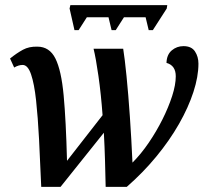

<svg xmlns="http://www.w3.org/2000/svg" viewBox="-20 -725 796 745"><path d="M269 -608 250 -692 253 -705H629L627 -692L573 -608H557L545 -658H461L429 -608H413L401 -658H317L285 -608ZM140 0Q136 -99 131.5 -185Q127 -271 120 -335.5Q113 -400 100.5 -436.5Q88 -473 68 -473Q52 -473 35 -463L19 -498Q45 -519 69 -532Q93 -545 125 -544Q172 -544 195 -498Q218 -452 227 -354.5Q236 -257 240 -101L378 -278Q372 -360 362 -430Q352 -500 343 -536H458Q464 -499 471 -429Q478 -359 484 -271.5Q490 -184 494 -94Q527 -127 557 -171Q587 -215 610.5 -262Q634 -309 648 -352.5Q662 -396 662 -429Q662 -471 626 -481Q627 -513 646.5 -529.5Q666 -546 692 -546Q723 -546 736.5 -525.5Q750 -505 750 -478Q750 -428 730.5 -368Q711 -308 674.5 -244Q638 -180 586.5 -117.5Q535 -55 472 0H390Q389 -47 387.5 -101Q386 -155 383 -210L215 0Z"/></svg>

Font: Noto Serif SemiCondensed SemiBold
Style: Italic
Weight: 600
Width: 4
Italic angle: -12°
Designer: Monotype Design Team
Foundry: Monotype Imaging Inc.
Version: Version 2.014; ttfautohint (v1.8.4.7-5d5b)